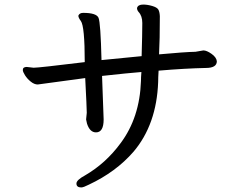

<svg xmlns="http://www.w3.org/2000/svg" viewBox="-20 -761 1040 834"><path d="M333 53.2Q312 53.2 312 36.1Q312 21 349.1 1Q439.9 -51.8 503.9 -139.2Q586.9 -250 592.3 -409.2Q592.3 -424.8 594.2 -448.2Q538.1 -443.8 423.3 -431.2L430.2 -242.2Q430.2 -186 397 -186Q370.1 -186 357.9 -224.1L354 -242.2L356.9 -271Q356.9 -292 350.1 -421.9L144 -394Q128.9 -394 113.5 -406.5Q98.1 -418.9 88.6 -434.1Q79.1 -449.2 79.1 -457Q79.1 -470.2 96.2 -470.2L126 -466.8Q148.9 -466.8 348.1 -491.2Q348.1 -647 331.1 -669.9Q320.3 -684.1 320.3 -692.9Q325.2 -705.1 341.3 -705.1Q398.9 -705.1 408 -683.6Q417 -662.1 420.9 -500L595.2 -517.1Q598.1 -613.8 598.1 -661.1Q598.1 -691.9 582 -709Q575.2 -716.8 575.2 -726.1Q579.1 -741.2 602.1 -741.2Q620.1 -741.2 641.1 -735.1Q662.1 -729 667.7 -719.5Q673.3 -710 674.3 -690.9Q674.3 -587.9 670.9 -524.9Q783.2 -535.2 829.1 -536.1L863.3 -542Q877.9 -542 898.9 -527.1Q919.9 -512.2 921.9 -495.1Q921.9 -465.8 874 -465.8Q784.2 -463.9 668.9 -454.1Q667 -423.8 667 -404.8Q660.2 -220.2 560.1 -102.1Q483.9 -14.2 366.2 41Q342.3 53.2 333 53.2Z"/></svg>

Font: LXGW WenKai GB Screen
Style: Regular
Weight: 400
Designer: LXGW / Fontworks Inc.
Foundry: LXGW / Fontworks Inc.
Version: Version 1.321;February 19, 2024;FontCreator 14.0.0.2901 64-b